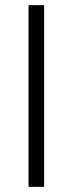

<svg xmlns="http://www.w3.org/2000/svg" viewBox="-20 -720 280 740"><path d="M150 -700V0H90V-700Z"/></svg>

Font: Pathway Extreme 8pt Thin
Style: Regular
Weight: 100
Designer: Eduardo Rodriguez Tunni
Foundry: Eduardo Rodriguez Tunni
Version: Version 1.000